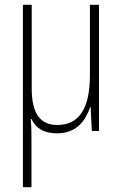

<svg xmlns="http://www.w3.org/2000/svg" viewBox="-20 -549 510 805"><path d="M395 -529H357V-234C357 -94 312 -25 220 -25C149 -25 113 -73 113 -177V-529H76V236H112V48C112 18 112 -14 109 -50H112C131 -10 165 10 219 10C303 10 339 -45 358 -100H360L365 0H395Z"/></svg>

Font: Noto Sans Condensed ExtraLight
Style: Regular
Weight: 200
Width: 3
Designer: Monotype Design Team
Foundry: Monotype Imaging Inc.
Version: Version 2.013